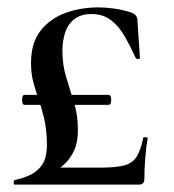

<svg xmlns="http://www.w3.org/2000/svg" viewBox="-20 -500 472 520"><path d="M99 -46H251Q294 -46 316.5 -52Q339 -58 350 -75.5Q361 -93 368 -127Q368 -129 374 -128.5Q380 -128 380 -126Q376 -104 373.5 -73Q371 -42 371 -15Q371 0 356 0H19Q17 0 17 -5.5Q17 -11 19 -12Q59 -21 78 -36.5Q97 -52 102.5 -72Q108 -92 107 -115Q106 -153 99 -181.5Q92 -210 84 -233Q76 -256 70 -278.5Q64 -301 64 -329Q64 -384 90 -417Q116 -450 157.5 -465Q199 -480 247 -480Q264 -480 287.5 -477Q311 -474 336 -466Q351 -460 352 -447L359 -344Q359 -340 354 -340Q349 -340 347 -344Q333 -375 317.5 -402Q302 -429 280.5 -445.5Q259 -462 228 -462Q198 -462 180.5 -447.5Q163 -433 156 -410.5Q149 -388 149 -363Q149 -324 159.5 -290Q170 -256 180.5 -222Q191 -188 191 -148Q191 -115 181 -93Q171 -71 155.5 -56.5Q140 -42 122 -30ZM46 -243H274Q279 -243 280.5 -236.5Q282 -230 280.5 -223Q279 -216 274 -216H46Q42 -216 40.5 -223Q39 -230 40.5 -236.5Q42 -243 46 -243Z"/></svg>

Font: Cormorant SemiBold
Style: Regular
Weight: 600
Designer: Christian Thalmann (Catharsis Fonts)
Foundry: Catharsis Fonts
Version: Version 4.000